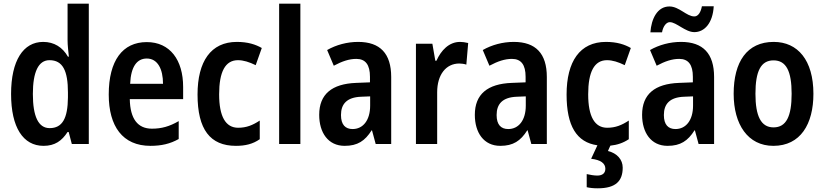

<svg xmlns="http://www.w3.org/2000/svg" viewBox="-20 -780 4466 1040"><path d="M216 10C277 10 315 -17 346 -65H352L369 0H461V-760H346V-562C346 -534 350 -504 353 -473H348C319 -524 273 -553 214 -553C106 -553 40 -452 40 -271C40 -90 105 10 216 10ZM249 -86C188 -86 158 -149 158 -271C158 -390 188 -454 248 -454C320 -454 348 -397 348 -279V-252C347 -139 318 -86 249 -86Z M775 -552C644 -552 569 -452 569 -268C569 -96 644 10 795 10C854 10 902 -1 948 -27V-124C898 -95 855 -83 803 -83C726 -83 685 -136 683 -243H972V-309C972 -455 901 -552 775 -552ZM775 -463C834 -463 863 -406 863 -326H685C689 -421 723 -463 775 -463Z M1258 10C1309 10 1350 0 1387 -26V-127C1349 -102 1315 -88 1270 -88C1202 -88 1167 -149 1167 -269C1167 -391 1200 -454 1269 -454C1299 -454 1330 -444 1365 -427L1398 -520C1365 -539 1323 -553 1263 -553C1122 -553 1050 -447 1050 -268C1050 -79 1118 10 1258 10Z M1607 0V-760H1492V0Z M1920 -553C1860 -553 1801 -537 1752 -509L1788 -424C1833 -448 1871 -461 1910 -461C1960 -461 1984 -429 1984 -364V-334L1909 -331C1778 -326 1709 -270 1709 -158C1709 -62 1757 10 1847 10C1917 10 1957 -17 1993 -74H1995L2015 0H2099V-363C2099 -490 2039 -553 1920 -553ZM1936 -256 1985 -258V-208C1985 -128 1946 -81 1890 -81C1851 -81 1827 -104 1827 -157C1827 -217 1859 -253 1936 -256Z M2472 -553C2412 -553 2369 -507 2344 -451H2338L2322 -543H2233V0H2348V-280C2348 -376 2396 -436 2468 -436C2478 -436 2495 -434 2506 -430L2516 -547C2500 -551 2484 -553 2472 -553Z M2763 -553C2703 -553 2644 -537 2595 -509L2631 -424C2676 -448 2714 -461 2753 -461C2803 -461 2827 -429 2827 -364V-334L2752 -331C2621 -326 2552 -270 2552 -158C2552 -62 2600 10 2690 10C2760 10 2800 -17 2836 -74H2838L2858 0H2942V-363C2942 -490 2882 -553 2763 -553ZM2779 -256 2828 -258V-208C2828 -128 2789 -81 2733 -81C2694 -81 2670 -104 2670 -157C2670 -217 2702 -253 2779 -256Z M3353 128C3353 85 3323 50 3273 38L3286 9C3324 5 3356 -6 3386 -26V-127C3348 -102 3314 -88 3269 -88C3201 -88 3166 -149 3166 -269C3166 -391 3199 -454 3268 -454C3298 -454 3329 -444 3364 -427L3397 -520C3364 -539 3322 -553 3262 -553C3121 -553 3049 -447 3049 -268C3049 -98 3103 -9 3216 7L3182 80C3234 86 3259 105 3259 134C3259 159 3242 171 3215 171C3199 171 3175 167 3158 163V234C3175 238 3194 240 3218 240C3316 240 3353 200 3353 128Z M3503 -605H3566C3572 -639 3590 -660 3608 -660C3644 -660 3692 -606 3741 -606C3796 -606 3841 -655 3846 -746H3782C3776 -714 3762 -691 3741 -691C3699 -691 3659 -745 3606 -745C3540 -745 3508 -677 3503 -605ZM3669 -553C3609 -553 3550 -537 3501 -509L3537 -424C3582 -448 3620 -461 3659 -461C3709 -461 3733 -429 3733 -364V-334L3658 -331C3527 -326 3458 -270 3458 -158C3458 -62 3506 10 3596 10C3666 10 3706 -17 3742 -74H3744L3764 0H3848V-363C3848 -490 3788 -553 3669 -553ZM3685 -256 3734 -258V-208C3734 -128 3695 -81 3639 -81C3600 -81 3576 -104 3576 -157C3576 -217 3608 -253 3685 -256Z M4386 -272C4386 -454 4301 -553 4171 -553C4026 -553 3954 -445 3954 -272C3954 -106 4031 10 4169 10C4316 10 4386 -108 4386 -272ZM4072 -272C4072 -394 4101 -453 4170 -453C4239 -453 4268 -394 4268 -272C4268 -150 4239 -90 4170 -90C4102 -90 4072 -151 4072 -272Z"/></svg>

Font: Noto Sans Telugu Condensed SemiBold
Style: Regular
Weight: 600
Width: 3
Designer: Jelle Bosma - Monotype Design Team
Foundry: Monotype Imaging Inc.
Version: Version 2.005